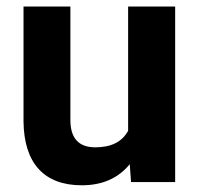

<svg xmlns="http://www.w3.org/2000/svg" viewBox="-20 -548 600 578"><path d="M374.5 0H507.3V-528.3H365.7V-154.3C347.7 -121.1 314.9 -104.5 267.1 -104.5C216.8 -104.5 191.9 -131.8 191.9 -187V-528.3H50.8V-182.1C52.2 -56.6 112.8 9.8 226.1 9.8C287.6 9.8 335.9 -11.2 370.6 -53.7Z"/></svg>

Font: Roboto
Style: Bold
Weight: 700
Designer: Google
Version: Version 2.137; 2017